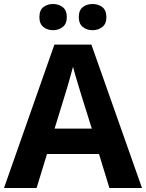

<svg xmlns="http://www.w3.org/2000/svg" viewBox="-20 -940 730 960"><path d="M527 0 475 -170H215L163 0H0L252 -717H437L690 0ZM387 -463Q382 -480 374 -506Q366 -532 358 -559Q350 -586 345 -606Q340 -586 331.5 -556.5Q323 -527 315.5 -500.5Q308 -474 304 -463L253 -297H439ZM177 -854Q177 -889 197 -904.5Q217 -920 245 -920Q273 -920 293.5 -904.5Q314 -889 314 -854Q314 -821 293.5 -805Q273 -789 245 -789Q217 -789 197 -805Q177 -821 177 -854ZM374 -854Q374 -889 394 -904.5Q414 -920 443 -920Q471 -920 491.5 -904.5Q512 -889 512 -854Q512 -821 491.5 -805Q471 -789 443 -789Q414 -789 394 -805Q374 -821 374 -854Z"/></svg>

Font: Noto Sans Devanagari UI
Style: Bold
Weight: 700
Designer: Jelle Bosma - Monotype Design Team
Foundry: Monotype Imaging Inc.
Version: Version 2.004; ttfautohint (v1.8.4.7-5d5b)